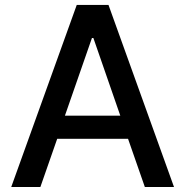

<svg xmlns="http://www.w3.org/2000/svg" viewBox="-20 -747 740 767"><path d="M141.3 0 208.5 -192.5H491.5L558.6 0H675.1L413.4 -727.3H286.6L24.9 0ZM239.3 -284.8 347.3 -595.2H353L460.6 -284.8Z"/></svg>

Font: Margiela Sans Medium
Style: Regular
Weight: 500
Designer: Stefan Endress, Andreas Faust
Version: Version 1.100;FEAKit 1.0